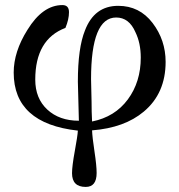

<svg xmlns="http://www.w3.org/2000/svg" viewBox="-20 -504 705 757"><path d="M291 -28 287 -182Q287 -315 315 -384Q352 -481 446 -481Q530 -481 581.5 -413.5Q633 -346 633 -260Q633 -136 547 -64Q471 0 343 10Q344 37 352.5 93Q361 149 361 178Q361 233 318 233Q264 233 264 179Q264 151 275 91Q286 31 287 11Q34 -17 34 -218Q34 -300 88 -386Q148 -484 226 -484Q252 -484 252 -456Q252 -428 238 -394Q119 -349 119 -190Q119 -116 166.5 -72Q214 -28 291 -28ZM339 -192 341 -104Q341 -63 343 -25Q433 -43 484 -112Q535 -181 535 -277Q535 -334 514 -377Q489 -435 438 -435Q339 -435 339 -192Z"/></svg>

Font: GFS Didot
Style: Regular
Weight: 400
Designer: Takis Katsoulidis and George D. Matthiopoulos
Foundry: Takis Katsoulidis and George D. Matthiopoulos
Version: Version 1.0